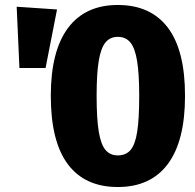

<svg xmlns="http://www.w3.org/2000/svg" viewBox="-20 -733 785 771"><path d="M723 -348Q723 -167 654 -74.5Q585 18 453 18Q321 18 252.5 -73.5Q184 -165 184 -348Q184 -528 253 -620.5Q322 -713 453 -713Q585 -713 654 -622Q723 -531 723 -348ZM368 -348Q368 -257 376.5 -205Q385 -153 403.5 -131Q422 -109 453 -109Q486 -109 504.5 -131Q523 -153 531 -204.5Q539 -256 539 -348Q539 -437 530.5 -488.5Q522 -540 503.5 -562.5Q485 -585 453 -585Q422 -585 403.5 -562.5Q385 -540 376.5 -488.5Q368 -437 368 -348ZM47 -706 209 -695 163 -460H58Z"/></svg>

Font: Fira Sans Extra Condensed ExtraBold
Style: Regular
Weight: 800
Width: 1
Designer: Carrois Corporate & Edenspiekermann AG
Foundry: Carrois Corporate GbR & Edenspiekermann AG
Version: Version 4.203